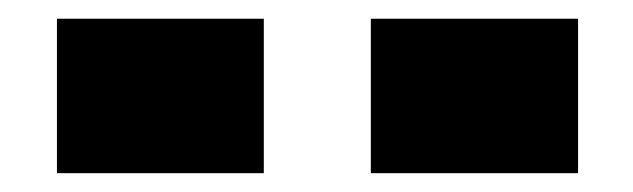

<svg xmlns="http://www.w3.org/2000/svg" viewBox="-20 -224 673 204"><path d="M594.2 -204.1V-40H374V-204.1ZM260.3 -204.1V-40H40.5V-204.1Z"/></svg>

Font: Coda
Style: Heavy
Weight: 800
Version: Version 2.000; ttfautohint (v0.8) -r 50 -G 200 -x